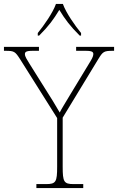

<svg xmlns="http://www.w3.org/2000/svg" viewBox="-31 -951 597 971"><path d="M160 -784V-771H167C217 -821 239 -852 269 -901C299 -852 322 -821 372 -771H379V-784C348 -822 303 -886 287 -931H252C236 -886 191 -822 160 -784ZM153 0H390V-20H342C292 -20 286 -31 286 -108V-356L466 -652C489 -690 495 -694 538 -694H546V-714H354V-694H403C437 -694 441 -687 441 -677C441 -665 432 -650 419 -629L325 -474C300 -432 281 -402 271 -382C249 -421 223 -462 197 -503L118 -629C105 -650 95 -665 95 -677C95 -687 99 -694 133 -694H166V-714H-11V-694H-2C41 -694 46 -690 71 -651L258 -354V-108C258 -31 252 -20 202 -20H153Z"/></svg>

Font: Noto Serif Georgian Thin
Style: Regular
Weight: 100
Designer: Monotype Design Team, Akaki Razmadze
Foundry: Google LLC
Version: Version 2.003